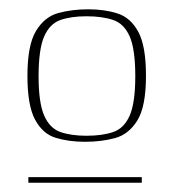

<svg xmlns="http://www.w3.org/2000/svg" viewBox="-20 -625 373 413"><path d="M39 -462Q39 -528 57.5 -558.5Q76 -589 105.5 -597Q135 -605 170 -605Q205 -605 233 -596Q261 -587 277.5 -556.5Q294 -526 294 -462Q294 -396 275.5 -366Q257 -336 227.5 -328Q198 -320 163 -320Q128 -320 100 -328.5Q72 -337 55.5 -367.5Q39 -398 39 -462ZM271 -461Q271 -519 259 -546.5Q247 -574 223.5 -582Q200 -590 166 -590Q133 -590 110 -582Q87 -574 75 -546.5Q63 -519 63 -461Q63 -404 75 -376.5Q87 -349 110 -341Q133 -333 166 -333Q200 -333 223.5 -341Q247 -349 259 -376.5Q271 -404 271 -461ZM41 -244H285V-232H41Z"/></svg>

Font: Genos Thin ExtraLight
Style: Italic
Weight: 250
Italic angle: -8°
Version: Version 1.010